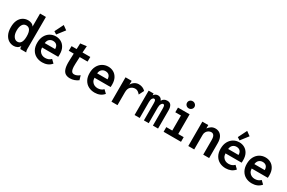

<svg xmlns="http://www.w3.org/2000/svg" viewBox="129 -1932 4742 3173"><g transform="rotate(30 2500.0 -346.0)"><path d="M226 11Q174 11 130.5 -16Q87 -43 60 -98Q33 -153 33 -235Q33 -316 59 -369.5Q85 -423 129 -450Q173 -477 227 -477Q262 -477 292 -464Q322 -451 339 -422V-671H451L450 -62Q450 -46 452 -31Q454 -16 461 0H350Q342 -16 341 -25.5Q340 -35 340 -51Q321 -19 291 -4Q261 11 226 11ZM245 -80Q337 -80 337 -234Q337 -389 242 -389Q194 -389 169 -348Q144 -307 144 -237Q144 -163 173.5 -121.5Q203 -80 245 -80Z M771 11Q704 11 651.5 -17Q599 -45 569 -99Q539 -153 539 -229Q539 -307 568.5 -362Q598 -417 647.5 -446.5Q697 -476 758 -476Q812 -476 857.5 -451Q903 -426 930.5 -375.5Q958 -325 958 -250Q958 -240 957.5 -226Q957 -212 956 -202H648Q650 -158 669 -130.5Q688 -103 716 -90Q744 -77 776 -77Q807 -77 835 -87Q863 -97 887 -121L945 -65Q911 -25 867 -7Q823 11 771 11ZM650 -287H848Q848 -336 823 -362Q798 -388 753 -388Q714 -388 685 -363.5Q656 -339 650 -287ZM742 -504 690 -537 773 -703 852 -646Z M1299 10Q1245 10 1210 -13.5Q1175 -37 1159 -92Q1143 -147 1147 -241L1152 -376H1057L1059 -465H1156L1160 -575L1278 -590L1268 -465H1417L1416 -376H1266L1260 -243Q1257 -178 1264.5 -143Q1272 -108 1287.5 -94.5Q1303 -81 1325 -81Q1357 -81 1382.5 -94Q1408 -107 1430 -124L1454 -42Q1419 -17 1381 -3.5Q1343 10 1299 10Z M1771 11Q1704 11 1651.5 -17Q1599 -45 1569 -99Q1539 -153 1539 -229Q1539 -307 1568.5 -362Q1598 -417 1647.5 -446.5Q1697 -476 1758 -476Q1812 -476 1857.5 -451Q1903 -426 1930.5 -375.5Q1958 -325 1958 -250Q1958 -240 1957.5 -226Q1957 -212 1956 -202H1648Q1650 -158 1669 -130.5Q1688 -103 1716 -90Q1744 -77 1776 -77Q1807 -77 1835 -87Q1863 -97 1887 -121L1945 -65Q1911 -25 1867 -7Q1823 11 1771 11ZM1650 -287H1848Q1848 -336 1823 -362Q1798 -388 1753 -388Q1714 -388 1685 -363.5Q1656 -339 1650 -287Z M2089 0V-465H2206L2205 -390Q2224 -430 2261 -453Q2298 -476 2339 -476Q2417 -476 2468 -423L2420 -327Q2399 -352 2376.5 -367.5Q2354 -383 2324 -383Q2276 -383 2240 -350Q2204 -317 2204 -244V0Z M2530 0V-465H2625V-431Q2642 -455 2663 -465.5Q2684 -476 2706 -476Q2731 -476 2752.5 -463Q2774 -450 2785 -420Q2816 -476 2883 -476Q2934 -476 2956.5 -440.5Q2979 -405 2978 -343V0H2880V-319Q2880 -364 2873 -379.5Q2866 -395 2852 -395Q2832 -395 2816 -368.5Q2800 -342 2800 -298V0H2708V-316Q2708 -364 2701 -380Q2694 -396 2675 -396Q2657 -396 2642.5 -372.5Q2628 -349 2628 -304V0Z M3084 0V-89H3198V-376H3090V-465H3312V-89H3416V0ZM3250 -542Q3220 -542 3199.5 -562Q3179 -582 3179 -610Q3179 -639 3199 -658.5Q3219 -678 3250 -678Q3278 -678 3299.5 -658Q3321 -638 3321 -610Q3321 -582 3299.5 -562Q3278 -542 3250 -542Z M3555 0V-465H3668V-401Q3693 -435 3726 -455.5Q3759 -476 3802 -476Q3842 -476 3876.5 -456.5Q3911 -437 3932 -394Q3953 -351 3953 -281V0H3840V-279Q3840 -336 3822 -362.5Q3804 -389 3772 -389Q3747 -389 3723 -375.5Q3699 -362 3683.5 -337Q3668 -312 3668 -277V0Z M4271 11Q4204 11 4151.5 -17Q4099 -45 4069 -99Q4039 -153 4039 -229Q4039 -307 4068.5 -362Q4098 -417 4147.5 -446.5Q4197 -476 4258 -476Q4312 -476 4357.5 -451Q4403 -426 4430.5 -375.5Q4458 -325 4458 -250Q4458 -240 4457.5 -226Q4457 -212 4456 -202H4148Q4150 -158 4169 -130.5Q4188 -103 4216 -90Q4244 -77 4276 -77Q4307 -77 4335 -87Q4363 -97 4387 -121L4445 -65Q4411 -25 4367 -7Q4323 11 4271 11ZM4150 -287H4348Q4348 -336 4323 -362Q4298 -388 4253 -388Q4214 -388 4185 -363.5Q4156 -339 4150 -287ZM4242 -504 4190 -537 4273 -703 4352 -646Z M4771 11Q4704 11 4651.5 -17Q4599 -45 4569 -99Q4539 -153 4539 -229Q4539 -307 4568.5 -362Q4598 -417 4647.5 -446.5Q4697 -476 4758 -476Q4812 -476 4857.5 -451Q4903 -426 4930.5 -375.5Q4958 -325 4958 -250Q4958 -240 4957.5 -226Q4957 -212 4956 -202H4648Q4650 -158 4669 -130.5Q4688 -103 4716 -90Q4744 -77 4776 -77Q4807 -77 4835 -87Q4863 -97 4887 -121L4945 -65Q4911 -25 4867 -7Q4823 11 4771 11ZM4650 -287H4848Q4848 -336 4823 -362Q4798 -388 4753 -388Q4714 -388 4685 -363.5Q4656 -339 4650 -287Z"/></g></svg>

Font: Inconsolata
Style: Bold
Weight: 700
Monospace: yes
Designer: Raph Levien, Cyreal, Brenton Simpson
Foundry: Raph Levien, Cyreal, Google
Version: Version 3.100; ttfautohint (v1.8.4.7-5d5b)